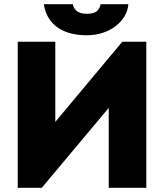

<svg xmlns="http://www.w3.org/2000/svg" viewBox="-20 -900 786 920"><path d="M65 -700H245V-316L566 -700H681V0H501V-383L180 0H65ZM394 -731Q358 -731 323.5 -739Q289 -747 261 -765Q233 -783 214.5 -811.5Q196 -840 190 -880H329Q332 -861 347.5 -847.5Q363 -834 396 -834Q431 -834 445 -847.5Q459 -861 462 -880H595Q593 -851 578 -824.5Q563 -798 537 -777Q511 -756 474.5 -743.5Q438 -731 394 -731Z"/></svg>

Font: Tilda Sans Black
Style: Regular
Weight: 900
Designer: ParaType Ltd
Foundry: ParaType Ltd
Version: Version 1.009